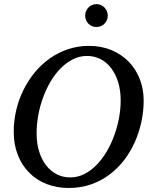

<svg xmlns="http://www.w3.org/2000/svg" viewBox="-20 -914 750 950"><path d="M577.1 -417Q577.1 -466.8 564.7 -507.3Q552.2 -547.9 530 -576.9Q507.8 -606 477.3 -621.6Q446.8 -637.2 411.1 -637.2Q374.5 -637.2 341.8 -621.1Q309.1 -605 281.2 -577.1Q253.4 -549.3 231.2 -512Q209 -474.6 193.4 -432.1Q177.7 -389.6 169.4 -344Q161.1 -298.3 161.1 -253.9Q161.1 -203.1 174.1 -162.8Q187 -122.6 209.2 -94.5Q231.4 -66.4 261.7 -51.3Q292 -36.1 327.1 -36.1Q363.8 -36.1 396.5 -52.5Q429.2 -68.8 457 -97.2Q484.9 -125.5 507.1 -162.8Q529.3 -200.2 544.9 -242.7Q560.5 -285.2 568.8 -329.8Q577.1 -374.5 577.1 -417ZM690.9 -417Q690.9 -364.3 679.7 -311.8Q668.5 -259.3 647 -210.9Q625.5 -162.6 593.8 -121.3Q562 -80.1 520.8 -49.3Q479.5 -18.6 429 -1.2Q378.4 16.1 319.8 16.1Q259.8 16.1 210 -3.7Q160.2 -23.4 124 -60.1Q87.9 -96.7 67.9 -147.9Q47.9 -199.2 47.9 -262.2Q47.9 -315.9 60.1 -368.2Q72.3 -420.4 95.5 -467.8Q118.7 -515.1 151.6 -555.2Q184.6 -595.2 225.8 -624.5Q267.1 -653.8 316.2 -670.4Q365.2 -687 419.9 -687Q481.9 -687 532.2 -665.8Q582.5 -644.5 617.7 -607.9Q652.8 -571.3 671.9 -522Q690.9 -472.7 690.9 -417ZM513.2 -836.4Q513.2 -824.7 508.8 -814.5Q504.4 -804.2 496.8 -796.6Q489.3 -789.1 479 -784.7Q468.8 -780.3 457 -780.3Q445.3 -780.3 435.3 -784.7Q425.3 -789.1 417.7 -796.6Q410.2 -804.2 405.8 -814.5Q401.4 -824.7 401.4 -836.4Q401.4 -848.1 405.5 -858.4Q409.7 -868.7 417.2 -876.5Q424.8 -884.3 435.1 -888.9Q445.3 -893.6 457 -893.6Q468.8 -893.6 479 -889.2Q489.3 -884.8 496.8 -877Q504.4 -869.1 508.8 -858.6Q513.2 -848.1 513.2 -836.4Z"/></svg>

Font: Charis SIL
Style: Italic
Weight: 400
Italic angle: -11°
Foundry: SIL International
Version: Version 4.112